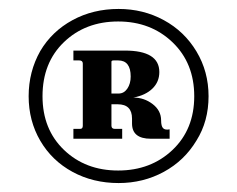

<svg xmlns="http://www.w3.org/2000/svg" viewBox="-20 -627 530 429"><path d="M245 -218Q188 -218 142 -243Q96 -268 70 -312.5Q44 -357 44 -412Q44 -467 70 -513Q96 -557 142 -582Q188 -607 245 -607Q300 -607 346 -582Q392 -557 419 -512Q446 -467 446 -412Q446 -356 419 -313Q392 -268 346 -243Q300 -218 245 -218ZM75 -412Q75 -338 123 -292Q171 -246 244 -246Q317 -246 365.5 -292Q414 -338 414 -412Q414 -486 365.5 -532.5Q317 -579 244 -579Q171 -579 123 -533Q75 -487 75 -412ZM144 -317V-339H159Q165 -339 165 -346V-485Q165 -492 157 -492H144V-514H259Q336 -514 336 -466Q336 -444 320.5 -429Q305 -414 278 -409Q302 -409 321 -394.5Q340 -380 340 -358Q340 -345 344.5 -340.5Q349 -336 359 -338V-317H317Q275 -317 275 -351V-362Q275 -394 243 -394H229V-346Q229 -339 237 -339H253V-317ZM229 -418H245Q257 -418 264.5 -429Q272 -440 272 -456Q272 -492 244 -492H234Q229 -492 229 -489Z"/></svg>

Font: UnnaMedium
Style: Regular
Weight: 500
Designer: Jorge de Buen Unna
Foundry: Omnibus-Type
Version: Version 2.008;hotconv 1.0.109;makeotfexe 2.5.65596